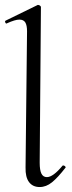

<svg xmlns="http://www.w3.org/2000/svg" viewBox="-21 -745 291 774"><path d="M82 -70 88 -619Q88 -643 81 -654.5Q74 -666 57 -666Q40 -666 7 -651L5 -650Q2 -650 0 -655Q-2 -660 2 -662L131 -725H133Q137 -725 140.5 -722Q144 -719 144 -717L139 -89Q139 -59 146 -45Q153 -31 168 -31Q193 -31 231 -77Q232 -78 234 -78Q238 -78 241.5 -74.5Q245 -71 243 -69Q212 -29 188.5 -10Q165 9 139 9Q111 9 96 -11Q81 -31 82 -70Z"/></svg>

Font: Cormorant Upright
Style: Regular
Weight: 400
Designer: Christian Thalmann (Catharsis Fonts)
Foundry: Catharsis Fonts
Version: Version 3.302